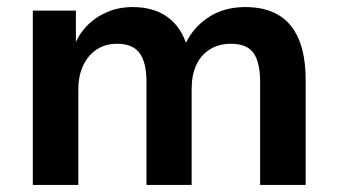

<svg xmlns="http://www.w3.org/2000/svg" viewBox="-20 -524 957 544"><path d="M73 0V-494H195V-393H190Q203 -427 227 -451.5Q251 -476 284 -490Q317 -504 356 -504Q416 -504 455.5 -475Q495 -446 510 -392H502Q522 -441 567 -472.5Q612 -504 675 -504Q731 -504 769 -481.5Q807 -459 826.5 -413Q846 -367 846 -297V0H717V-292Q717 -347 698.5 -373.5Q680 -400 634 -400Q600 -400 574.5 -384Q549 -368 536 -339.5Q523 -311 523 -272V0H395V-292Q395 -347 375.5 -373.5Q356 -400 312 -400Q278 -400 253.5 -383.5Q229 -367 215.5 -338Q202 -309 202 -272V0Z"/></svg>

Font: Nunito Sans 10pt
Style: Bold
Weight: 700
Designer: Vernon Adams
Foundry: Vernon Adams
Version: Version 3.101;gftools[0.9.27]